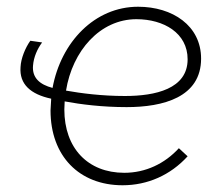

<svg xmlns="http://www.w3.org/2000/svg" viewBox="-20 -544 664 570"><path d="M344 6C418 6 486 -24 537 -80L511 -104C469 -58 412 -31 349 -31C241 -31 171 -104 171 -219L172 -243C220 -234 284 -226 356 -226C464 -226 577 -255 577 -370C577 -468 492 -524 390 -524C261 -524 161 -419 136 -283C98 -293 75 -313 78 -349C80 -375 91 -399 105 -418L70 -423C55 -402 42 -370 41 -345C37 -294 71 -264 132 -251L130 -216C130 -81 215 6 344 6ZM176 -275C195 -393 277 -487 385 -487C466 -487 537 -446 537 -368C537 -280 441 -259 351 -259C282 -259 221 -267 176 -275Z"/></svg>

Font: Fixel Text 20240404 ExtraLight
Style: Italic
Weight: 200
Width: 4
Italic angle: -10°
Designer: AlfaBravo + MacPaw
Foundry: Kyrylo Tkachov, Marchela Mozhyna, Serhii Makarenko, Maria Weinstein, Zakhar Kryvoshyya
Version: Version 1.211;Glyphs 3.2 (3225)